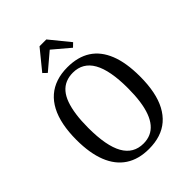

<svg xmlns="http://www.w3.org/2000/svg" viewBox="-260 -1055 1196 1196"><g transform="rotate(-45 338.0 -457.5)"><path d="M338 10Q247 10 184.5 -31Q122 -72 90 -152.5Q58 -233 58 -350Q58 -420 69.5 -477.5Q81 -535 104 -578.5Q127 -622 160.5 -651Q194 -680 238.5 -695Q283 -710 338 -710Q430 -710 492 -670Q554 -630 586 -550Q618 -470 618 -350Q618 -278 606.5 -220.5Q595 -163 572 -120Q549 -77 515.5 -48Q482 -19 437.5 -4.5Q393 10 338 10ZM338 -38Q373 -38 401 -50.5Q429 -63 450 -88Q471 -113 485 -150.5Q499 -188 506 -238Q513 -288 513 -351Q513 -508 469.5 -585Q426 -662 338 -662Q303 -662 274.5 -650Q246 -638 225 -613.5Q204 -589 190.5 -551.5Q177 -514 170 -464Q163 -414 163 -351Q163 -192 206.5 -115Q250 -38 338 -38ZM227 -771 202 -795 308 -925H368L474 -795L449 -771L338 -865Z"/></g></svg>

Font: Sutasoma
Style: Regular
Weight: 400
Designer: Izhar Fathurrohim, Akbar Rohmanto, Arusyal Khofiqoini
Foundry: Kiwari Kolektiv
Version: Version 1.102